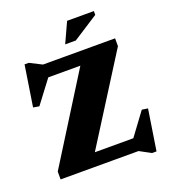

<svg xmlns="http://www.w3.org/2000/svg" viewBox="-161 -986 1002 1139"><g transform="rotate(-20 340.5 -416.0)"><path d="M628 -676V-626.5L257.5 -40L152.5 -82H527L632 -224L669.5 -218.5L629.5 38.5H601.5L530 0H38V-49.5L405.5 -636.5L532.5 -594H176.5L68 -450.5L30.5 -457L70.5 -714.5H97L173 -676ZM337.5 -743.5 396 -871H565V-847L404.5 -743.5Z"/></g></svg>

Font: Newsreader 16pt 16pt ExtraBold
Style: Regular
Weight: 800
Version: Version 1.003